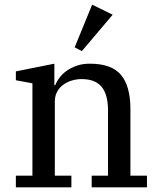

<svg xmlns="http://www.w3.org/2000/svg" viewBox="-20 -803 684 823"><path d="M48 -50H119V-446L48 -459V-497L213 -530V-438H217Q223 -454 235.5 -470.5Q248 -487 266.5 -500Q285 -513 309.5 -521.5Q334 -530 365 -530Q459 -530 499 -481.5Q539 -433 539 -336V-50H610V0H373V-50H443V-329Q443 -398 415.5 -431Q388 -464 330 -464Q309 -464 288.5 -458Q268 -452 251.5 -440Q235 -428 225 -410Q215 -392 215 -367V-50H286V0H48ZM300 -600 375 -783 463 -740 331 -584Z"/></svg>

Font: IBM Plex Serif Text
Style: Regular
Weight: 450
Designer: Mike Abbink, Paul van der Laan, Pieter van Rosmalen
Foundry: Bold Monday
Version: Version 3.001